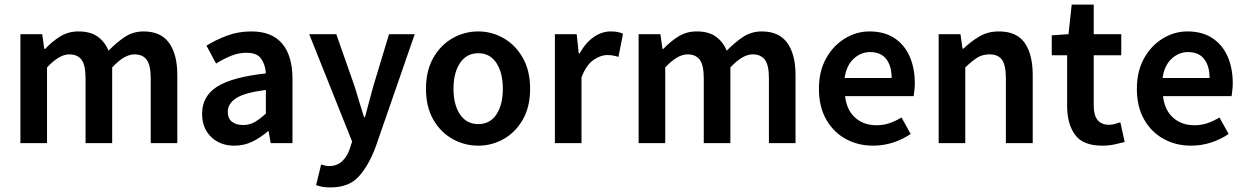

<svg xmlns="http://www.w3.org/2000/svg" viewBox="-20 -624 5429 837"><path d="M69 0V-475H164L173 -411H177Q206 -442 241.5 -464.5Q277 -487 322 -487Q374 -487 405.5 -464.5Q437 -442 453 -403Q487 -438 523.5 -462.5Q560 -487 606 -487Q681 -487 717 -437Q753 -387 753 -297V0H637V-283Q637 -340 619.5 -363.5Q602 -387 566 -387Q522 -387 469 -330V0H353V-283Q353 -340 335.5 -363.5Q318 -387 282 -387Q238 -387 185 -330V0Z M1002 11Q939 11 900 -27.5Q861 -66 861 -128Q861 -205 927 -246.5Q993 -288 1139 -304Q1137 -341 1119 -367.5Q1101 -394 1054 -394Q1020 -394 987 -380.5Q954 -367 922 -347L880 -425Q920 -450 969.5 -468.5Q1019 -487 1076 -487Q1165 -487 1210 -434Q1255 -381 1255 -280V0H1160L1151 -52H1148Q1116 -24 1080 -6.5Q1044 11 1002 11ZM1040 -79Q1068 -79 1090.5 -92Q1113 -105 1139 -129V-232Q1046 -220 1009.5 -196Q973 -172 973 -137Q973 -107 991.5 -93Q1010 -79 1040 -79Z M1421 193Q1401 193 1386 190.5Q1371 188 1358 183L1380 93Q1386 95 1395.5 97.5Q1405 100 1413 100Q1450 100 1472.5 78Q1495 56 1506 21L1515 -7L1328 -475H1446L1526 -247Q1536 -215 1546 -181Q1556 -147 1567 -113H1571Q1580 -146 1589 -180Q1598 -214 1607 -247L1676 -475H1788L1617 18Q1586 100 1543 146.5Q1500 193 1421 193Z M2065 11Q2005 11 1953 -18Q1901 -47 1869 -102.5Q1837 -158 1837 -237Q1837 -316 1869 -372Q1901 -428 1953 -457.5Q2005 -487 2065 -487Q2124 -487 2175.5 -457.5Q2227 -428 2259 -372Q2291 -316 2291 -237Q2291 -158 2259 -102.5Q2227 -47 2175.5 -18Q2124 11 2065 11ZM2065 -83Q2116 -83 2144 -125Q2172 -167 2172 -237Q2172 -307 2144 -349.5Q2116 -392 2065 -392Q2014 -392 1985.5 -349.5Q1957 -307 1957 -237Q1957 -167 1985.5 -125Q2014 -83 2065 -83Z M2399 0V-475H2494L2503 -391H2507Q2532 -437 2567.5 -462Q2603 -487 2642 -487Q2660 -487 2672.5 -484.5Q2685 -482 2696 -477L2676 -376Q2663 -380 2652 -382Q2641 -384 2627 -384Q2598 -384 2567 -362.5Q2536 -341 2515 -287V0Z M2764 0V-475H2859L2868 -411H2872Q2901 -442 2936.5 -464.5Q2972 -487 3017 -487Q3069 -487 3100.5 -464.5Q3132 -442 3148 -403Q3182 -438 3218.5 -462.5Q3255 -487 3301 -487Q3376 -487 3412 -437Q3448 -387 3448 -297V0H3332V-283Q3332 -340 3314.5 -363.5Q3297 -387 3261 -387Q3217 -387 3164 -330V0H3048V-283Q3048 -340 3030.5 -363.5Q3013 -387 2977 -387Q2933 -387 2880 -330V0Z M3786 11Q3720 11 3666.5 -18.5Q3613 -48 3581.5 -103.5Q3550 -159 3550 -237Q3550 -314 3581.5 -370Q3613 -426 3663.5 -456.5Q3714 -487 3770 -487Q3835 -487 3879 -458Q3923 -429 3945.5 -378Q3968 -327 3968 -261Q3968 -244 3966 -229Q3964 -214 3963 -205H3664Q3671 -144 3708 -111Q3745 -78 3801 -78Q3831 -78 3857.5 -87Q3884 -96 3910 -112L3950 -40Q3915 -16 3873 -2.5Q3831 11 3786 11ZM3662 -284H3867Q3867 -336 3843.5 -366.5Q3820 -397 3773 -397Q3733 -397 3701.5 -368Q3670 -339 3662 -284Z M4072 0V-475H4167L4176 -412H4180Q4211 -442 4248.5 -464.5Q4286 -487 4335 -487Q4412 -487 4447 -437Q4482 -387 4482 -297V0H4365V-283Q4365 -340 4348 -363.5Q4331 -387 4294 -387Q4263 -387 4240 -372.5Q4217 -358 4188 -330V0Z M4785 11Q4701 11 4666.5 -36.5Q4632 -84 4632 -162V-383H4565V-470L4638 -475L4652 -604H4748V-475H4868V-383H4748V-163Q4748 -80 4815 -80Q4827 -80 4840 -83.5Q4853 -87 4864 -91L4883 -5Q4864 0 4839 5.5Q4814 11 4785 11Z M5172 11Q5106 11 5052.5 -18.5Q4999 -48 4967.5 -103.5Q4936 -159 4936 -237Q4936 -314 4967.5 -370Q4999 -426 5049.5 -456.5Q5100 -487 5156 -487Q5221 -487 5265 -458Q5309 -429 5331.5 -378Q5354 -327 5354 -261Q5354 -244 5352 -229Q5350 -214 5349 -205H5050Q5057 -144 5094 -111Q5131 -78 5187 -78Q5217 -78 5243.5 -87Q5270 -96 5296 -112L5336 -40Q5301 -16 5259 -2.5Q5217 11 5172 11ZM5048 -284H5253Q5253 -336 5229.5 -366.5Q5206 -397 5159 -397Q5119 -397 5087.5 -368Q5056 -339 5048 -284Z"/></svg>

Font: Narnoor SemiBold
Style: Regular
Weight: 600
Designer: S. Sridhar Murthy
Foundry: SIL International
Version: Version 3.000